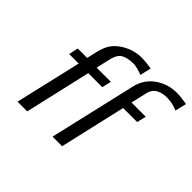

<svg xmlns="http://www.w3.org/2000/svg" viewBox="-156 -917 1133 1133"><g transform="rotate(45 410.0 -351.0)"><path d="M399 0 525 -544Q542 -618 601 -660Q660 -702 735 -702Q770 -702 820 -693L803 -622Q760 -639 731 -640Q710 -643 682 -638Q622 -627 610 -575L586 -472H705L691 -414H574L479 0ZM124 -414 136 -473H215L229 -535Q238 -569 243 -580Q263 -633 320 -667.5Q377 -702 443 -702Q474 -702 524 -694L508 -624Q470 -640 434 -643Q411 -643 391 -639Q351 -631 335.5 -609.5Q320 -588 311 -541L295 -472H414L400 -414H283L188 0H107L203 -414Z"/></g></svg>

Font: Coval
Style: Light Italic
Weight: 300
Foundry: Context Ltd
Version: Version 001.000